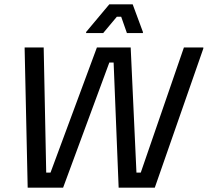

<svg xmlns="http://www.w3.org/2000/svg" viewBox="-20 -870 962 890"><path d="M108.3 0 94.2 -645V-650H182.5L194.2 -70H214.2L429.2 -650H585.8L612.5 -70H632.5L832.5 -650H922.5V-645L697.5 0H530L506.7 -580H486.7L272.5 0ZM379.2 -716.7V-721.7L486.7 -850H595L642.5 -721.7V-716.7H568.3L541.7 -792.5H521.7L458.3 -716.7Z"/></svg>

Font: Familjen Grotesk GF
Style: Italic
Weight: 400
Designer: Anders Wikstroem, Jonas Baeckman, Matilda Gysing, Kristian Moeller
Foundry: Familjen STHML AB
Version: Version 2.000; Beta; Release 4; Build 6